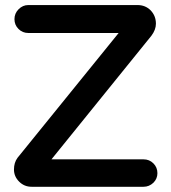

<svg xmlns="http://www.w3.org/2000/svg" viewBox="-20 -713 663 745"><path d="M47.9 -100.6 440.4 -585H89.8Q67.4 -585 51.8 -600.6Q36.1 -616.2 36.1 -638.7Q36.1 -661.1 52.2 -677.2Q68.4 -693.4 89.8 -693.4H513.7Q543.9 -693.4 564.5 -672.9Q585 -651.4 585 -621.1Q585 -597.7 567.4 -574.2L179.7 -94.7H537.1Q559.6 -94.7 575.2 -79.1Q590.8 -63.5 590.8 -41Q590.8 -19.5 575.2 -3.9Q558.6 11.7 537.1 11.7H102.5Q74.2 11.7 54.2 -8.3Q34.2 -28.3 34.2 -55.2Q34.2 -82 47.9 -100.6Z"/></svg>

Font: FakePearl
Style: SemiBold
Weight: 400
Version: Version 1.2